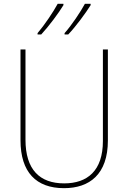

<svg xmlns="http://www.w3.org/2000/svg" viewBox="-20 -972 669 1002"><path d="M453 -945V-952H423C401 -911 353 -839 317 -799V-792H336C377 -835 428 -905 453 -945ZM311 -945V-952H281C259 -911 212 -841 176 -799V-792H195C235 -835 287 -905 311 -945ZM543 -239V-714H517V-236C517 -81 436 -15 315 -15C187 -15 113 -87 113 -243V-714H87V-240C87 -73 169 10 314 10C447 10 543 -62 543 -239Z"/></svg>

Font: Noto Sans Gurmukhi SemiCondensed Thin
Style: Regular
Weight: 100
Width: 4
Designer: Jelle Bosma - Monotype Design Team
Foundry: Monotype Imaging Inc.
Version: Version 2.004